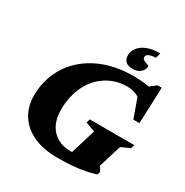

<svg xmlns="http://www.w3.org/2000/svg" viewBox="-205 -1068 1197 1245"><g transform="rotate(30 394.0 -445.0)"><path d="M448 -64.5Q458 -64.5 469 -65.2Q480 -66 491.5 -67.5Q503 -69 514 -71.5L451.5 -33L518.5 -251.5L447 -278L455 -305.5H788.5L780.5 -278L714.5 -248.5L662.5 -79.5L684 -43L676 -21Q639 -9 597 -1Q555 7 505.5 11Q456 15 397 15Q291.5 15 217.2 -19Q143 -53 103.5 -115Q64 -177 64 -259.5Q64 -335.5 87.5 -401.8Q111 -468 154.2 -521.2Q197.5 -574.5 258.2 -612.5Q319 -650.5 394.5 -670.8Q470 -691 556.5 -691Q591 -691 622.2 -688.8Q653.5 -686.5 683.8 -680.2Q714 -674 744.5 -662L648 -656L725.5 -717H756.5L746 -445.5H700.5L629.5 -643.5L679.5 -565Q654.5 -587.5 626 -599.8Q597.5 -612 559.5 -612Q508.5 -612 463.5 -596Q418.5 -580 381.5 -550.2Q344.5 -520.5 317.8 -478Q291 -435.5 276.5 -382.5Q262 -329.5 262 -267Q262 -201 286 -156Q310 -111 352 -87.8Q394 -64.5 448 -64.5ZM611.5 -794Q611.5 -766 589 -747Q566.5 -728 530 -728Q496.5 -728 478.8 -743.8Q461 -759.5 461 -791.5Q461 -819 479.5 -845Q498 -871 537 -888Q576 -905 637 -905L627 -866.5Q598.5 -865 583.8 -859.8Q569 -854.5 563.8 -847.5Q558.5 -840.5 558.5 -832.5Q558.5 -819.5 571.8 -812.2Q585 -805 598.2 -801.2Q611.5 -797.5 611.5 -794Z"/></g></svg>

Font: Newsreader 16pt 16pt ExtraBold
Style: Italic
Weight: 800
Italic angle: -17°
Version: Version 1.003